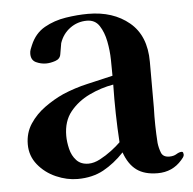

<svg xmlns="http://www.w3.org/2000/svg" viewBox="-44 -578 632 629"><g transform="rotate(-5 272.0 -264.0)"><path d="M334 -106Q331 -153 330 -200.5Q329 -248 330 -296Q289 -289 250.5 -270.5Q212 -252 187 -221Q162 -190 162 -142Q162 -122 167.5 -99Q173 -76 187.5 -60.5Q202 -45 227 -45Q245 -45 265 -55.5Q285 -66 303.5 -80Q322 -94 334 -106ZM540 -47Q540 -43 536.5 -38Q533 -33 530 -30Q499 6 450 6Q407 6 381 -13Q355 -32 341 -72Q309 -38 272.5 -18Q236 2 187 2Q152 2 116.5 -13.5Q81 -29 57.5 -58Q34 -87 34 -125Q34 -163 53.5 -192.5Q73 -222 103 -243.5Q133 -265 164 -279Q204 -296 246 -305.5Q288 -315 330 -325V-329Q330 -347 329.5 -377.5Q329 -408 323 -438.5Q317 -469 303 -490.5Q289 -512 262 -512Q231 -512 206.5 -494Q182 -476 172 -446Q170 -437 169 -428.5Q168 -420 166 -411Q164 -395 147.5 -389.5Q131 -384 117 -384Q100 -384 84 -391.5Q68 -399 68 -420Q68 -428 70.5 -434.5Q73 -441 76 -448Q92 -486 124 -504Q156 -522 194.5 -528Q233 -534 268 -534Q350 -534 403 -490Q456 -446 456 -360V-209Q455 -181 455.5 -151.5Q456 -122 458 -93Q460 -76 466 -60.5Q472 -45 493 -45Q507 -45 516.5 -51Q526 -57 534 -57Q538 -57 539 -53Q540 -49 540 -47Z"/></g></svg>

Font: Kaisei HarunoUmi
Style: Bold
Weight: 700
Designer: Font-Kai, 金井和夫
Foundry: KAZUO KANAI
Version: Version 5.003